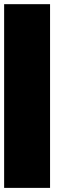

<svg xmlns="http://www.w3.org/2000/svg" viewBox="-20 -798 373 929"><path d="M222.2 111.1H0V-777.8H222.2Z"/></svg>

Font: Pixeloid Sans
Style: Bold
Weight: 700
Monospace: yes
Designer: GGBot
Version: 0.3